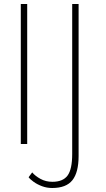

<svg xmlns="http://www.w3.org/2000/svg" viewBox="-20 -720 530 960"><path d="M141 142Q156 160 182.5 174.5Q209 189 242 189Q295 189 318 157.5Q341 126 341 50V-700H373V60Q373 142 342 181Q311 220 241 220Q214 220 190 211Q166 202 148 189Q130 176 123 166ZM84 -700H116V0H84Z"/></svg>

Font: Jost* Thin
Style: Regular
Weight: 200
Version: Version 3.7